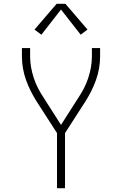

<svg xmlns="http://www.w3.org/2000/svg" viewBox="-20 -987 640 1007"><path d="M279 0V-289L172 -455Q155 -482 141 -510Q127 -538 116.5 -567.5Q106 -597 100.5 -628Q95 -659 95 -691V-735H138V-691Q138 -662 143 -634Q148 -606 157 -578.5Q166 -551 179 -525.5Q192 -500 208 -476L300 -332L392 -476Q408 -500 421 -525.5Q434 -551 443 -578.5Q452 -606 457 -634Q462 -662 462 -691V-735H505V-691Q505 -659 499.5 -628Q494 -597 483.5 -567.5Q473 -538 459 -510Q445 -482 428 -455L321 -289V0ZM197 -805 161 -832 277 -967H323L439 -832L403 -805L300 -937Z"/></svg>

Font: Zed Sans Extralight Extended
Style: Regular
Weight: 200
Width: 7
Designer: Belleve Invis
Foundry: Belleve Invis
Version: Version 1.0.0; ttfautohint (v1.8.4)